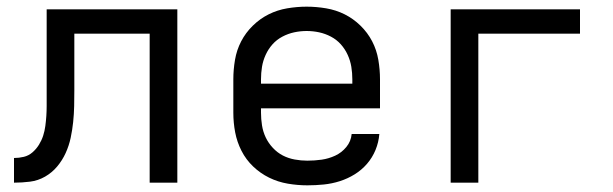

<svg xmlns="http://www.w3.org/2000/svg" viewBox="-20 -548 1840 576"><path d="M22 0V-74Q37 -74 51.5 -77.5Q66 -81 77.5 -91Q89 -101 97 -114Q105 -127 109.5 -141Q114 -155 116 -170Q118 -185 119 -200Q120 -215 120 -230Q120 -245 120 -260V-520H512V0H429V-447H203V-277Q203 -254 202.5 -230Q202 -206 199.5 -182Q197 -158 192 -134.5Q187 -111 177 -89Q167 -67 151.5 -48.5Q136 -30 115 -18Q94 -6 70 -3Q46 0 22 0Z M902 8Q873 8 843.5 3Q814 -2 787.5 -15Q761 -28 739.5 -48.5Q718 -69 704.5 -95.5Q691 -122 685.5 -151Q680 -180 680 -210V-310Q680 -339 685 -368.5Q690 -398 703.5 -424Q717 -450 738.5 -471Q760 -492 786 -505Q812 -518 841.5 -523Q871 -528 900 -528Q929 -528 958.5 -523Q988 -518 1014 -505Q1040 -492 1061.5 -471Q1083 -450 1096.5 -424Q1110 -398 1115 -368.5Q1120 -339 1120 -310V-223H763V-210Q763 -191 766 -172Q769 -153 777 -136Q785 -119 798.5 -104.5Q812 -90 828.5 -81.5Q845 -73 864 -69.5Q883 -66 902 -66Q924 -66 945 -69Q966 -72 985.5 -81Q1005 -90 1019 -107Q1033 -124 1035 -146H1118Q1116 -121 1106.5 -98Q1097 -75 1081 -56.5Q1065 -38 1044 -25Q1023 -12 999.5 -4.5Q976 3 951.5 5.5Q927 8 902 8ZM763 -297H1037V-310Q1037 -329 1034 -347.5Q1031 -366 1023 -383.5Q1015 -401 1002.5 -415Q990 -429 973 -438Q956 -447 937.5 -451Q919 -455 900 -455Q881 -455 862.5 -451Q844 -447 827 -438Q810 -429 797.5 -415Q785 -401 777 -383.5Q769 -366 766 -347.5Q763 -329 763 -310Z M1332 0V-520H1720V-447H1415V0Z"/></svg>

Font: Nova
Style: Regular
Weight: 400
Monospace: yes
Designer: Belleve Invis
Foundry: Belleve Invis
Version: Version 24.1.4; ttfautohint (v1.8.4)